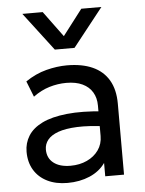

<svg xmlns="http://www.w3.org/2000/svg" viewBox="-54 -801 651 860"><g transform="rotate(-5 271.0 -371.0)"><path d="M215 15Q163 15 124.5 -4Q86 -23 65 -57.8Q44 -92.5 44 -140Q44 -179 64 -211.2Q84 -243.5 127 -264.8Q170 -286 238.5 -293.2Q307 -300.5 404 -290.5L406.5 -223Q331.5 -233 279 -230.8Q226.5 -228.5 194 -216.8Q161.5 -205 146.2 -185.8Q131 -166.5 131 -142.5Q131 -104 158.8 -82.2Q186.5 -60.5 235 -60.5Q276.5 -60.5 309.2 -75.8Q342 -91 361.2 -118.2Q380.5 -145.5 380.5 -181.5V-318.5Q380.5 -353 365.2 -378.5Q350 -404 320.5 -418Q291 -432 248 -432Q209.5 -432 171.5 -420.5Q133.5 -409 98.5 -383L70.5 -454Q116 -485 164.5 -497.5Q213 -510 257.5 -510Q325 -510 372.5 -488.8Q420 -467.5 445 -425Q470 -382.5 470 -319V0H385.5V-60Q360 -23.5 315 -4.2Q270 15 215 15ZM210 -585 79 -757H170.5L255.5 -641.5L344 -757H434.5L298.5 -585Z"/></g></svg>

Font: Geologica Roman Light
Style: Regular
Weight: 300
Designer: Sindre Bremnes, Frode Helland
Foundry: Monokrom Skriftforlag AS
Version: Version 1.010;gftools[0.9.28]